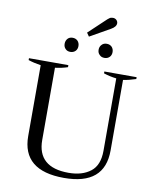

<svg xmlns="http://www.w3.org/2000/svg" viewBox="-109 -1127 988 1219"><g transform="rotate(10 385.0 -517.5)"><path d="M373 -924C373 -924 389 -901 389 -901C389 -901 518 -974 518 -974C540 -986 551 -1000 551 -1015C551 -1023 548 -1030 542 -1036C536 -1042 528 -1045 519 -1045C510 -1045 502 -1043 496 -1038C489 -1033 482 -1027 475 -1020C475 -1020 373 -924 373 -924ZM257 -798C265 -789 276 -785 289 -785C302 -785 313 -789 322 -798C330 -806 334 -817 334 -830C334 -843 330 -854 322 -863C313 -872 302 -876 289 -876C276 -876 265 -872 257 -863C249 -854 245 -843 245 -830C245 -817 249 -806 257 -798ZM477 -798C485 -789 496 -785 509 -785C522 -785 533 -789 542 -798C550 -806 554 -817 554 -830C554 -843 550 -854 542 -863C533 -872 522 -876 509 -876C496 -876 485 -872 477 -863C468 -854 464 -843 464 -830C464 -817 468 -806 477 -798ZM119 -213C119 -64 209 10 388 10C563 10 650 -64 650 -213C650 -213 650 -668 650 -668C674 -671 701 -678 732 -688C732 -688 732 -700 732 -700C732 -700 524 -700 524 -700C524 -700 524 -688 524 -688C551 -679 579 -673 606 -670C606 -670 606 -203 606 -203C606 -141 588 -96 553 -69C517 -41 470 -27 411 -27C278 -27 211 -86 211 -203C211 -203 211 -669 211 -669C242 -673 269 -679 292 -687C292 -687 292 -700 292 -700C292 -700 38 -700 38 -700C38 -700 38 -688 38 -688C61 -680 88 -674 119 -669C119 -669 119 -213 119 -213Z"/></g></svg>

Font: BUSH 25 TRIRONG 0515 A
Style: Regular
Weight: 400
Designer: Katatrad Team
Foundry: CadsonDemak